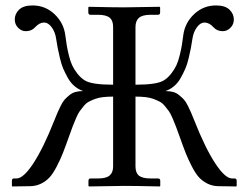

<svg xmlns="http://www.w3.org/2000/svg" viewBox="-20 -671 896 692"><path d="M831.5 1 766.1 0Q745.1 -0.5 727.5 -9.3Q710 -18.1 697.5 -31.5Q685.1 -44.9 671.9 -70.3Q658.7 -95.7 649.7 -118.4Q640.6 -141.1 627 -179.7Q618.7 -203.1 614 -215.3Q609.4 -227.5 602.1 -244.6Q594.7 -261.7 588.9 -270Q583 -278.3 574 -289.1Q564.9 -299.8 555.4 -304.7Q545.9 -309.6 533 -314.5Q520 -319.3 504.2 -321Q488.3 -322.8 468.3 -322.8V-71.3Q468.3 -47.9 481 -37.8Q493.7 -27.8 522.9 -27.8H549.3Q557.6 -27.8 557.6 -19.5V-1L555.7 1Q468.8 -1 429.7 -1L300.8 1L298.8 -1V-19.5Q298.8 -27.8 306.6 -27.8H333Q362.8 -27.8 375.2 -38.6Q387.7 -49.3 387.7 -71.3V-322.8Q367.7 -322.8 351.8 -321Q335.9 -319.3 323 -314.5Q310.1 -309.6 300.5 -304.7Q291 -299.8 282 -289.1Q272.9 -278.3 267.1 -270Q261.2 -261.7 253.9 -244.6Q246.6 -227.5 241.9 -215.3Q237.3 -203.1 229 -179.7Q215.3 -141.1 206.3 -118.4Q197.3 -95.7 184.1 -70.3Q170.9 -44.9 158.4 -31.5Q146 -18.1 128.4 -9.3Q110.8 -0.5 89.8 0L24.4 1L22.9 -1V-19.5Q22.9 -27.8 30.3 -27.8H39.6Q64.5 -27.8 100.3 -82.5Q136.2 -137.2 175.3 -235.8Q183.1 -255.4 187.3 -265.1Q191.4 -274.9 199 -290Q206.5 -305.2 213.4 -312.5Q220.2 -319.8 230.2 -328.1Q240.2 -336.4 252.4 -339.6Q264.6 -342.8 279.8 -342.8Q262.7 -348.6 248.5 -360.6Q234.4 -372.6 224.6 -390.1Q214.8 -407.7 208 -423.3Q201.2 -439 195.8 -462.2Q190.4 -485.4 188 -498Q185.5 -510.7 182.1 -532.7Q178.7 -555.7 166.3 -572.8Q153.8 -589.8 138.7 -589.8Q122.1 -589.8 106 -572.3Q93.8 -558.6 72.8 -558.6Q57.6 -558.6 45.4 -570.8Q33.2 -583 33.2 -600.6Q33.2 -621.1 48.8 -636.2Q64.5 -651.4 97.2 -651.4Q143.1 -651.4 176.3 -620.1Q209.5 -588.9 215.3 -544.4Q218.3 -522 220.5 -508.3Q222.7 -494.6 228 -472.4Q233.4 -450.2 240.2 -435.5Q247.1 -420.9 259 -405.5Q271 -390.1 286.1 -380.9Q311 -365.7 387.7 -365.7V-573.7Q387.7 -597.2 375 -607.4Q362.3 -617.7 333 -617.7H306.6Q298.3 -617.7 298.3 -626V-644.5L300.3 -646.5Q387.2 -644.5 426.3 -644.5L555.2 -646.5L557.1 -644.5V-626Q557.1 -617.7 549.3 -617.7H522.9Q493.2 -617.7 480.7 -606.7Q468.3 -595.7 468.3 -573.7V-365.7Q544.9 -365.7 569.8 -380.9Q585 -390.1 596.9 -405.5Q608.9 -420.9 615.7 -435.5Q622.6 -450.2 627.9 -472.4Q633.3 -494.6 635.5 -508.3Q637.7 -522 640.6 -544.4Q646.5 -588.9 679.7 -620.1Q712.9 -651.4 758.8 -651.4Q791.5 -651.4 807.1 -636.2Q822.8 -621.1 822.8 -600.6Q822.8 -583 810.5 -570.8Q798.3 -558.6 783.2 -558.6Q762.2 -558.6 750 -572.3Q733.9 -589.8 717.3 -589.8Q702.1 -589.8 689.7 -572.8Q677.2 -555.7 673.8 -532.7Q670.4 -510.7 668 -498Q665.5 -485.4 660.2 -462.2Q654.8 -439 647.9 -423.3Q641.1 -407.7 631.3 -390.1Q621.6 -372.6 607.4 -360.6Q593.3 -348.6 576.2 -342.8Q591.3 -342.8 603.5 -339.6Q615.7 -336.4 625.7 -328.1Q635.7 -319.8 642.6 -312.5Q649.4 -305.2 657 -290Q664.6 -274.9 668.7 -265.1Q672.9 -255.4 680.7 -235.8Q719.7 -137.2 755.6 -82.5Q791.5 -27.8 816.4 -27.8H825.7Q833 -27.8 833 -19.5V-1Z"/></svg>

Font: Libertinage
Style: f
Weight: 400
Designer: OSP
Foundry: OSP
Version: Version 1.0; 2008; OFL relea